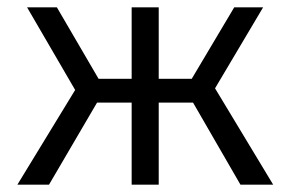

<svg xmlns="http://www.w3.org/2000/svg" viewBox="-20 -505 794 525"><path d="M340 0V-224.5H209V-289.5H340V-485H414V-289.5H544.5V-224.5H414V0ZM27.5 0 185.5 -259 54 -485H135.5L266.5 -260.5L114 0ZM637.5 0 487 -260.5 620.5 -485H699.5L568 -263.5L727 0Z"/></svg>

Font: Geologica Roman ExtraLight
Style: Regular
Weight: 250
Designer: Sindre Bremnes, Frode Helland
Foundry: Monokrom Skriftforlag AS
Version: Version 1.010;gftools[0.9.28]